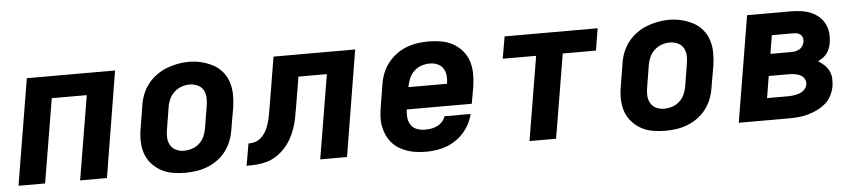

<svg xmlns="http://www.w3.org/2000/svg" viewBox="-38 -745 4275 956"><g transform="rotate(-5 2100.0 -266.5)"><path d="M23 0 111 -530H552L465 0H331L401 -420H226L156 0Z M856 8Q824 8 792.5 2.5Q761 -3 734.5 -18Q708 -33 688 -56Q668 -79 658.5 -108Q649 -137 648.5 -169.5Q648 -202 654 -234L672 -344Q676 -372 686.5 -399Q697 -426 715 -449.5Q733 -473 757.5 -491Q782 -509 809 -519.5Q836 -530 864 -535.5Q892 -541 920 -541Q953 -541 983.5 -533.5Q1014 -526 1041 -512Q1068 -498 1087.5 -474.5Q1107 -451 1116.5 -422Q1126 -393 1126.5 -360.5Q1127 -328 1122 -296L1103 -186Q1099 -158 1088.5 -131Q1078 -104 1060.5 -80.5Q1043 -57 1018.5 -39Q994 -21 966.5 -10.5Q939 0 911 4Q883 8 856 8ZM858 -102Q879 -102 899.5 -108.5Q920 -115 936 -129.5Q952 -144 961 -164Q970 -184 973 -204L991 -314Q995 -335 994 -356Q993 -377 983.5 -394Q974 -411 955 -419.5Q936 -428 915 -428Q895 -428 875 -421Q855 -414 839 -399.5Q823 -385 814 -365.5Q805 -346 802 -326L784 -216Q780 -195 781 -174.5Q782 -154 791.5 -137Q801 -120 819 -111Q837 -102 858 -102Z M1163 0 1182 -110Q1196 -110 1210 -113Q1224 -116 1236 -124.5Q1248 -133 1257.5 -144.5Q1267 -156 1273.5 -169.5Q1280 -183 1284.5 -196.5Q1289 -210 1292 -223.5Q1295 -237 1297.5 -251Q1300 -265 1302 -279Q1302 -279 1302 -279.5Q1302 -280 1302 -280L1303 -282Q1303 -282 1303 -282.5Q1303 -283 1303 -283L1344 -530H1752L1665 0H1531L1601 -420H1459L1433 -265Q1429 -240 1424 -214.5Q1419 -189 1410 -163.5Q1401 -138 1388 -114.5Q1375 -91 1356.5 -70.5Q1338 -50 1315 -34.5Q1292 -19 1266.5 -11.5Q1241 -4 1215 -2Q1189 0 1163 0Z M2061 8Q2037 8 2012.5 5Q1988 2 1966 -5.5Q1944 -13 1924.5 -25Q1905 -37 1890 -54.5Q1875 -72 1865.5 -93Q1856 -114 1851.5 -137.5Q1847 -161 1848.5 -185.5Q1850 -210 1854 -234L1872 -344Q1876 -372 1886.5 -399Q1897 -426 1915 -449.5Q1933 -473 1957 -491Q1981 -509 2008.5 -519.5Q2036 -530 2064 -534Q2092 -538 2119 -538Q2151 -538 2182.5 -532.5Q2214 -527 2241 -512Q2268 -497 2287.5 -474Q2307 -451 2316.5 -422Q2326 -393 2326.5 -360.5Q2327 -328 2322 -296L2307 -210H1982Q1979 -190 1981 -169.5Q1983 -149 1993.5 -133Q2004 -117 2022.5 -109.5Q2041 -102 2061 -102Q2077 -102 2092.5 -104Q2108 -106 2123 -113Q2138 -120 2149.5 -132Q2161 -144 2166 -160H2297Q2288 -122 2265 -88.5Q2242 -55 2208.5 -32.5Q2175 -10 2137 -1Q2099 8 2061 8ZM2193 -320Q2196 -340 2194.5 -360Q2193 -380 2183 -396Q2173 -412 2155 -420Q2137 -428 2117 -428Q2096 -428 2075.5 -421.5Q2055 -415 2039 -400.5Q2023 -386 2014 -366.5Q2005 -347 2001 -326L2000 -320Z M2577 0 2647 -420H2480L2499 -530H2964L2946 -420H2780L2710 0Z M3256 8Q3224 8 3192.5 2.5Q3161 -3 3134.5 -18Q3108 -33 3088 -56Q3068 -79 3058.5 -108Q3049 -137 3048.5 -169.5Q3048 -202 3054 -234L3072 -344Q3076 -372 3086.5 -399Q3097 -426 3115 -449.5Q3133 -473 3157.5 -491Q3182 -509 3209 -519.5Q3236 -530 3264 -535.5Q3292 -541 3320 -541Q3353 -541 3383.5 -533.5Q3414 -526 3441 -512Q3468 -498 3487.5 -474.5Q3507 -451 3516.5 -422Q3526 -393 3526.5 -360.5Q3527 -328 3522 -296L3503 -186Q3499 -158 3488.5 -131Q3478 -104 3460.5 -80.5Q3443 -57 3418.5 -39Q3394 -21 3366.5 -10.5Q3339 0 3311 4Q3283 8 3256 8ZM3258 -102Q3279 -102 3299.5 -108.5Q3320 -115 3336 -129.5Q3352 -144 3361 -164Q3370 -184 3373 -204L3391 -314Q3395 -335 3394 -356Q3393 -377 3383.5 -394Q3374 -411 3355 -419.5Q3336 -428 3315 -428Q3295 -428 3275 -421Q3255 -414 3239 -399.5Q3223 -385 3214 -365.5Q3205 -346 3202 -326L3184 -216Q3180 -195 3181 -174.5Q3182 -154 3191.5 -137Q3201 -120 3219 -111Q3237 -102 3258 -102Z M3623 0 3711 -530H3931Q3956 -530 3981 -526.5Q4006 -523 4028 -514Q4050 -505 4068 -489.5Q4086 -474 4097 -453Q4108 -432 4110.5 -407.5Q4113 -383 4109 -358Q4107 -344 4102 -330.5Q4097 -317 4088.5 -305.5Q4080 -294 4068 -285.5Q4056 -277 4043 -271Q4059 -261 4073 -248Q4087 -235 4095.5 -218.5Q4104 -202 4105.5 -182Q4107 -162 4104 -142Q4100 -118 4088.5 -95Q4077 -72 4057.5 -55.5Q4038 -39 4015 -28Q3992 -17 3968 -10.5Q3944 -4 3920 -2Q3896 0 3873 0ZM3913 -328Q3924 -328 3934.5 -330Q3945 -332 3955 -337.5Q3965 -343 3971 -352.5Q3977 -362 3979 -373Q3981 -383 3978.5 -393Q3976 -403 3968.5 -409.5Q3961 -416 3951.5 -418Q3942 -420 3931 -420H3825L3810 -328ZM3873 -110Q3883 -110 3893 -110.5Q3903 -111 3913 -113Q3923 -115 3933 -118Q3943 -121 3952 -127Q3961 -133 3967 -142Q3973 -151 3975 -161Q3977 -176 3970 -188.5Q3963 -201 3950.5 -207.5Q3938 -214 3923 -216.5Q3908 -219 3893 -219H3792L3774 -110Z"/></g></svg>

Font: Iosevka Curly XBdExObl
Style: Regular
Weight: 800
Width: 7
Italic angle: -9°
Monospace: yes
Designer: Belleve Invis
Foundry: Belleve Invis
Version: Version 11.1.0; ttfautohint (v1.8.3)